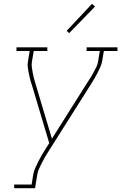

<svg xmlns="http://www.w3.org/2000/svg" viewBox="-20 -777 640 1002"><path d="M54 205V186H145L154 131Q157 115 164.5 98.5Q172 82 180 66Q188 50 197 34Q206 18 216 3L237 -30L145 -338Q140 -352 136.5 -366.5Q133 -381 130 -396Q127 -411 125 -426Q123 -441 126 -457L135 -511H66V-530H227V-511H156L147 -457Q144 -442 146 -427.5Q148 -413 150.5 -399Q153 -385 156.5 -371Q160 -357 164 -344L251 -53L437 -348Q446 -361 454 -374Q462 -387 469 -400.5Q476 -414 483 -428Q490 -442 492 -457L501 -511H432V-530H593V-511H522L513 -457Q510 -441 503 -426Q496 -411 488.5 -396Q481 -381 472.5 -366.5Q464 -352 455 -338L233 13Q224 27 215.5 41.5Q207 56 199.5 71Q192 86 185 101Q178 116 175 131L163 205ZM341 -604 328 -616 460 -757 476 -743Z"/></svg>

Font: Iosevka Curly Slab ThExObl
Style: Regular
Weight: 100
Width: 7
Italic angle: -9°
Monospace: yes
Designer: Belleve Invis
Foundry: Belleve Invis
Version: Version 11.1.0; ttfautohint (v1.8.3)